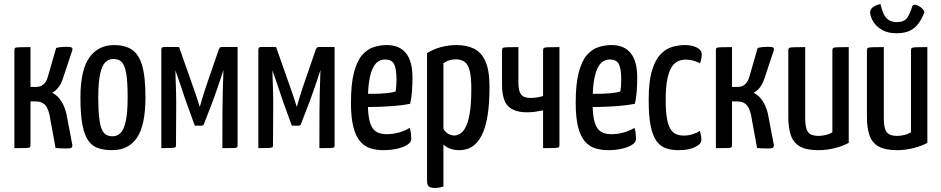

<svg xmlns="http://www.w3.org/2000/svg" viewBox="-20 -733 4654 950"><path d="M306.1 1.6Q294 1.6 281.5 1Q268.9 0.4 254.9 -0.6L229.6 -139.2Q222.4 -190.3 205.7 -210.8Q189 -231.3 155.3 -231.3H130.9V-14.5Q130.9 -7.2 127.6 -4.1Q124.3 -1 107.7 -0.5Q91 0 51.2 0V-485.5Q51.2 -492.8 54.4 -495.6Q57.7 -498.4 74.4 -499.2Q91 -500 130.9 -500V-302.8H159.2Q179.5 -302.8 194.5 -315Q209.5 -327.1 217 -354.2L257.9 -495.8Q272.3 -499.4 284.8 -500.3Q297.4 -501.3 307.2 -501.3Q329.5 -501.3 335.2 -497.5Q340.8 -493.7 336.9 -481.5L290.2 -341.4Q281.4 -315.8 267.7 -298.9Q254 -282 238.2 -274Q266.9 -260.1 286.3 -227.4Q305.7 -194.8 312.6 -148.5L338.1 -15.2Q338.5 -5.3 332.7 -1.8Q327 1.6 306.1 1.6Z M535 10Q497.1 10 467.6 0.7Q438.2 -8.6 418.1 -35.6Q398.1 -62.6 388.1 -114.1Q378 -165.6 378 -249.9Q378 -387.4 422.3 -448.7Q466.5 -510 544.4 -510Q597.3 -510 631.7 -488.1Q666 -466.3 682.8 -410.3Q699.7 -354.2 699.7 -252.5Q699.7 -112.8 657.7 -51.4Q615.6 10 535 10ZM537.3 -58.7Q559.3 -58.7 575.9 -74.5Q592.5 -90.3 602 -132.3Q611.6 -174.3 611.6 -252Q611.6 -331.8 604 -372.5Q596.4 -413.3 581 -427.3Q565.6 -441.3 541.5 -441.3Q519.2 -441.3 502.1 -425.6Q485 -409.9 475.6 -368Q466.2 -326.2 466.2 -248.1Q466.2 -186.6 471 -148.6Q475.7 -110.6 484.5 -91.4Q493.2 -72.2 506.9 -65.4Q520.5 -58.7 537.3 -58.7Z M778.2 0V-488.8Q778.2 -488.8 780 -494.6Q781.8 -500.4 793 -500.4H866L943.2 -281.2Q946.8 -270.9 951.2 -257.9Q955.5 -244.9 959.4 -232.6Q963.4 -220.2 965.9 -212.1Q968.5 -204 968.5 -204Q972.8 -218.3 980.5 -245.2Q988.2 -272.1 997.2 -298.4L1062.8 -488.8Q1065.4 -494.4 1068 -497.4Q1070.7 -500.4 1078.3 -500.4H1155.5V-11.5Q1155.5 -5.9 1152.2 -3.5Q1149 -1 1133.3 -0.5Q1117.6 0 1080.3 0L1080.7 -177.8Q1080.7 -221.1 1082.1 -272.3Q1083.6 -323.6 1085.6 -386.5Q1081.1 -372.3 1073 -348Q1064.8 -323.7 1056 -298Q1047.2 -272.4 1039.8 -252.1Q1032.3 -231.8 1030 -225.3L987.9 -116.4Q985 -111.3 978.2 -111.3H943.8L902.4 -225.3Q900.5 -230.5 894.5 -248.1Q888.6 -265.8 880.6 -290.1Q872.6 -314.4 863.9 -339.3Q855.3 -364.2 848.1 -383.7Q848.1 -383.7 848 -383Q847.8 -382.4 847.8 -382.4Q850.1 -325.1 851.2 -273.8Q852.4 -222.5 851.7 -181.9L850.7 -11.5Q850.7 -5.9 846.8 -3.8Q843 -1.6 827.6 -0.8Q812.2 0 778.2 0Z M1258.2 0V-488.8Q1258.2 -488.8 1260 -494.6Q1261.8 -500.4 1273 -500.4H1346L1423.2 -281.2Q1426.8 -270.9 1431.2 -257.9Q1435.5 -244.9 1439.4 -232.6Q1443.4 -220.2 1445.9 -212.1Q1448.5 -204 1448.5 -204Q1452.8 -218.3 1460.5 -245.2Q1468.2 -272.1 1477.2 -298.4L1542.8 -488.8Q1545.4 -494.4 1548 -497.4Q1550.7 -500.4 1558.3 -500.4H1635.5V-11.5Q1635.5 -5.9 1632.2 -3.5Q1629 -1 1613.3 -0.5Q1597.6 0 1560.3 0L1560.7 -177.8Q1560.7 -221.1 1562.1 -272.3Q1563.6 -323.6 1565.6 -386.5Q1561.1 -372.3 1553 -348Q1544.8 -323.7 1536 -298Q1527.2 -272.4 1519.8 -252.1Q1512.3 -231.8 1510 -225.3L1467.9 -116.4Q1465 -111.3 1458.2 -111.3H1423.8L1382.4 -225.3Q1380.5 -230.5 1374.5 -248.1Q1368.6 -265.8 1360.6 -290.1Q1352.6 -314.4 1343.9 -339.3Q1335.3 -364.2 1328.1 -383.7Q1328.1 -383.7 1328 -383Q1327.8 -382.4 1327.8 -382.4Q1330.1 -325.1 1331.2 -273.8Q1332.4 -222.5 1331.7 -181.9L1330.7 -11.5Q1330.7 -5.9 1326.8 -3.8Q1323 -1.6 1307.6 -0.8Q1292.2 0 1258.2 0Z M1876.4 10Q1841.7 10 1812.4 0.6Q1783 -8.9 1761.6 -33.8Q1740.2 -58.8 1728.4 -104.9Q1716.5 -151.1 1716.5 -224.2Q1716.5 -318.1 1731.6 -374.9Q1746.6 -431.8 1772 -460.8Q1797.4 -489.8 1829.2 -499.9Q1861 -510 1893.9 -510Q1956.7 -510 1988.8 -469.9Q2020.9 -429.8 2020.9 -349.5Q2020.9 -315.9 2018.4 -281.1Q2015.9 -246.3 2009.3 -219.4Q1974.7 -212.4 1932.8 -209Q1890.9 -205.7 1852.8 -204.4Q1814.7 -203 1790.3 -203.2Q1766 -203.4 1766 -203.4L1767.2 -269.5Q1767.2 -269.5 1786 -269Q1804.7 -268.5 1832.6 -268.8Q1860.4 -269.2 1888.9 -271.7Q1917.4 -274.2 1937.2 -280Q1939.8 -293.9 1940.8 -309.9Q1941.8 -325.9 1941.8 -340.1Q1941.5 -394.4 1929.6 -416.6Q1917.7 -438.7 1884.6 -438.7Q1867.7 -438.7 1852.3 -429.5Q1837 -420.2 1825.1 -396.9Q1813.3 -373.5 1806.7 -332.4Q1800.1 -291.3 1800.1 -227.4Q1800.1 -180 1805.6 -149.2Q1811.1 -118.5 1822.3 -101.1Q1833.6 -83.6 1851.5 -76.3Q1869.4 -69.1 1893.6 -69.1Q1924.1 -69.1 1953.4 -77.3Q1982.7 -85.5 2007.3 -100.2Q2011.6 -88.4 2013.3 -72.7Q2014.9 -57 2014.9 -45Q2014.9 -29.5 1995.8 -16.9Q1976.6 -4.4 1945.3 2.8Q1914 10 1876.4 10Z M2131.9 197Q2111.3 197 2102.2 189.6Q2093 182.3 2093 162.1V-470.3Q2123.4 -489.4 2161 -499.7Q2198.6 -510 2238.9 -510Q2288.7 -510 2325.2 -492.3Q2361.7 -474.5 2381.9 -429.5Q2402 -384.4 2402 -302.4Q2402 -221.7 2393.2 -166.2Q2384.5 -110.8 2369.3 -76Q2354.1 -41.2 2334.8 -22.6Q2315.5 -3.9 2294.6 3Q2273.7 10 2253.1 10Q2225.8 10 2205.6 1.8Q2185.3 -6.4 2174 -18.2V190.5Q2164.2 193.4 2153.1 195.2Q2142 197 2131.9 197ZM2227.8 -62.6Q2239.6 -62.6 2254 -69.8Q2268.4 -77 2281.7 -99.7Q2295.1 -122.5 2303.5 -168.9Q2312 -215.3 2312 -293.3Q2312 -352.9 2303.6 -384.5Q2295.2 -416 2278.1 -427.7Q2261 -439.4 2234.7 -439.4Q2200.7 -439.4 2174 -420.3V-95.7Q2184.6 -78.3 2198.6 -70.4Q2212.7 -62.6 2227.8 -62.6Z M2667.1 0V-187Q2649.9 -183.2 2629.1 -180.2Q2608.4 -177.3 2587.9 -177.3Q2524.6 -177.3 2494.3 -207.5Q2464 -237.7 2464 -315.5V-483.5Q2464 -491.8 2467.3 -495.1Q2470.5 -498.4 2487.5 -499.2Q2504.5 -500 2545 -500V-325.5Q2545 -282.8 2558.2 -265.5Q2571.4 -248.3 2605.5 -248.3Q2621.1 -248.3 2637.4 -251Q2653.7 -253.8 2667.1 -258V-483.5Q2667.1 -491.8 2670.4 -495.1Q2673.6 -498.4 2690.6 -499.2Q2707.6 -500 2748.1 -500V-16.5Q2748.1 -8.2 2745.1 -4.9Q2742.2 -1.6 2725.2 -0.8Q2708.2 0 2667.1 0Z M2988.4 10Q2953.7 10 2924.4 0.6Q2895 -8.9 2873.6 -33.8Q2852.2 -58.8 2840.4 -104.9Q2828.5 -151.1 2828.5 -224.2Q2828.5 -318.1 2843.6 -374.9Q2858.6 -431.8 2884 -460.8Q2909.4 -489.8 2941.2 -499.9Q2973 -510 3005.9 -510Q3068.7 -510 3100.8 -469.9Q3132.9 -429.8 3132.9 -349.5Q3132.9 -315.9 3130.4 -281.1Q3127.9 -246.3 3121.3 -219.4Q3086.7 -212.4 3044.8 -209Q3002.9 -205.7 2964.8 -204.4Q2926.7 -203 2902.3 -203.2Q2878 -203.4 2878 -203.4L2879.2 -269.5Q2879.2 -269.5 2898 -269Q2916.7 -268.5 2944.6 -268.8Q2972.4 -269.2 3000.9 -271.7Q3029.4 -274.2 3049.2 -280Q3051.8 -293.9 3052.8 -309.9Q3053.8 -325.9 3053.8 -340.1Q3053.5 -394.4 3041.6 -416.6Q3029.7 -438.7 2996.6 -438.7Q2979.7 -438.7 2964.3 -429.5Q2949 -420.2 2937.1 -396.9Q2925.3 -373.5 2918.7 -332.4Q2912.1 -291.3 2912.1 -227.4Q2912.1 -180 2917.6 -149.2Q2923.1 -118.5 2934.3 -101.1Q2945.6 -83.6 2963.5 -76.3Q2981.4 -69.1 3005.6 -69.1Q3036.1 -69.1 3065.4 -77.3Q3094.7 -85.5 3119.3 -100.2Q3123.6 -88.4 3125.3 -72.7Q3126.9 -57 3126.9 -45Q3126.9 -29.5 3107.8 -16.9Q3088.6 -4.4 3057.3 2.8Q3026 10 2988.4 10Z M3338.6 10Q3302.4 10 3274.8 0.5Q3247.2 -8.9 3228.1 -35.4Q3209 -61.9 3199.3 -110.7Q3189.6 -159.6 3189.6 -239Q3189.6 -329 3205.7 -383Q3221.9 -437 3248.5 -464.5Q3275 -492 3306.7 -501Q3338.3 -510 3369 -510Q3404.2 -510 3428.3 -497.4Q3452.3 -484.8 3452.3 -465Q3452.3 -456.8 3450.5 -444.8Q3448.7 -432.9 3443.7 -419.8Q3431.7 -426.6 3412.8 -432.3Q3393.9 -438.1 3373 -438.1Q3356.1 -438.1 3338.4 -431.7Q3320.6 -425.3 3306 -405.2Q3291.4 -385 3282.6 -345.2Q3273.8 -305.4 3273.8 -238.5Q3273.8 -185.7 3279.3 -151.2Q3284.7 -116.8 3295.8 -97.4Q3306.8 -77.9 3323.7 -70.1Q3340.5 -62.2 3363.4 -62.2Q3387.5 -62.2 3408.8 -69.4Q3430.2 -76.6 3442.5 -85.4Q3446.8 -71.7 3448.6 -61.3Q3450.4 -51 3450.4 -40.8Q3450.4 -20.4 3419.2 -5.2Q3388 10 3338.6 10Z M3777.1 1.6Q3765 1.6 3752.5 1Q3739.9 0.4 3725.9 -0.6L3700.6 -139.2Q3693.4 -190.3 3676.7 -210.8Q3660 -231.3 3626.3 -231.3H3601.9V-14.5Q3601.9 -7.2 3598.6 -4.1Q3595.3 -1 3578.7 -0.5Q3562 0 3522.2 0V-485.5Q3522.2 -492.8 3525.4 -495.6Q3528.7 -498.4 3545.4 -499.2Q3562 -500 3601.9 -500V-302.8H3630.2Q3650.5 -302.8 3665.5 -315Q3680.5 -327.1 3688 -354.2L3728.9 -495.8Q3743.3 -499.4 3755.8 -500.3Q3768.4 -501.3 3778.2 -501.3Q3800.5 -501.3 3806.2 -497.5Q3811.8 -493.7 3807.9 -481.5L3761.2 -341.4Q3752.4 -315.8 3738.7 -298.9Q3725 -282 3709.2 -274Q3737.9 -260.1 3757.3 -227.4Q3776.7 -194.8 3783.6 -148.5L3809.1 -15.2Q3809.5 -5.3 3803.7 -1.8Q3798 1.6 3777.1 1.6Z M4029.7 10Q3970.4 10 3938.3 -8.2Q3906.2 -26.4 3893.3 -63Q3880.5 -99.7 3880.5 -155.9V-483.5Q3880.5 -491.8 3883.8 -495.1Q3887 -498.4 3904.7 -499.2Q3922.3 -500 3964.1 -500V-148.9Q3964.1 -116.6 3969.6 -97.3Q3975.1 -78 3989.5 -69.3Q4003.9 -60.6 4031.3 -60.6Q4044.8 -60.6 4063.8 -64.7Q4082.8 -68.7 4098.5 -78.9V-483.5Q4098.5 -491.8 4102.1 -495.1Q4105.7 -498.4 4122.6 -499.2Q4139.4 -500 4179.5 -500V-26.2Q4150.9 -10.5 4110.7 -0.2Q4070.5 10 4029.7 10Z M4418.7 10Q4359.4 10 4327.3 -8.2Q4295.2 -26.4 4282.3 -63Q4269.5 -99.7 4269.5 -155.9V-483.5Q4269.5 -491.8 4272.8 -495.1Q4276 -498.4 4293.7 -499.2Q4311.3 -500 4353.1 -500V-148.9Q4353.1 -116.6 4358.6 -97.3Q4364.1 -78 4378.5 -69.3Q4392.9 -60.6 4420.3 -60.6Q4433.8 -60.6 4452.8 -64.7Q4471.8 -68.7 4487.5 -78.9V-483.5Q4487.5 -491.8 4491.1 -495.1Q4494.7 -498.4 4511.6 -499.2Q4528.4 -500 4568.5 -500V-26.2Q4539.9 -10.5 4499.7 -0.2Q4459.5 10 4418.7 10ZM4415 -568.5Q4374.8 -568.5 4346.7 -583.8Q4318.6 -599.1 4303.2 -622.5Q4287.8 -645.9 4285.1 -669.4Q4284.8 -685.8 4297.7 -696.2Q4310.6 -706.6 4336.3 -713.5Q4342.3 -687.3 4351.2 -666.7Q4360 -646.1 4375.9 -635Q4391.7 -623.8 4417.9 -623.8Q4453.5 -623.8 4468.1 -644.2Q4482.7 -664.7 4493.8 -701.5Q4497.1 -712.1 4510.6 -709.1Q4524 -706 4537.7 -695.4Q4551.3 -684.8 4554.2 -672.3Q4541.6 -640.9 4525 -617.6Q4508.4 -594.2 4482.6 -581.4Q4456.9 -568.5 4415 -568.5Z"/></svg>

Font: Yanone Kaffeesatz ExtraLight
Style: Regular
Weight: 200
Designer: Yanone (Cyrillic: Daniel Pouzeot, Huerta Tipografica, and Cyreal)
Foundry: Yanone
Version: Version 2.003